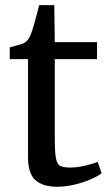

<svg xmlns="http://www.w3.org/2000/svg" viewBox="-20 -719 428 750"><path d="M202.5 10.5Q148.5 10.5 119 -14.8Q89.5 -40 89.5 -105V-488H18V-534Q27.5 -537 39.8 -540Q52 -543 62.2 -546.2Q72.5 -549.5 77.5 -553Q83.5 -557.5 87.8 -562.5Q92 -567.5 95.5 -574.2Q99 -581 102.5 -590.5Q107 -602.5 113 -624Q119 -645.5 124.8 -666.5Q130.5 -687.5 133 -699H192L194 -554.5H359V-488H194V-181Q194 -127 198.2 -102.5Q202.5 -78 215.2 -71.2Q228 -64.5 253 -64.5Q281.5 -64.5 313.5 -72Q345.5 -79.5 361.5 -87L377 -42Q361.5 -30.5 333.5 -18.2Q305.5 -6 271 2.2Q236.5 10.5 202.5 10.5Z"/></svg>

Font: Merriweather 20pt
Style: Regular
Weight: 400
Version: Version 2.100